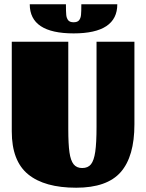

<svg xmlns="http://www.w3.org/2000/svg" viewBox="-20 -855 683 897"><path d="M35 0ZM336 22Q188 22 111.5 -40.5Q35 -103 35 -241V-660H299V-252Q299 -182 304.5 -143.5Q310 -105 324 -87.5Q338 -70 364 -70Q391 -70 405 -87.5Q419 -105 425 -146Q431 -187 431 -263V-660H608V-274Q608 -124 544 -51Q480 22 336 22ZM324 -699Q119 -699 119 -835H288Q288 -801 289.5 -785.5Q291 -770 298.5 -760.5Q306 -751 324 -751Q342 -751 349.5 -760.5Q357 -770 358.5 -785.5Q360 -801 360 -835H528Q528 -699 324 -699Z"/></svg>

Font: Sansita Black
Style: Regular
Weight: 900
Designer: Pablo Cosgaya
Foundry: Omnibus-Type
Version: Version 1.006; ttfautohint (v1.5)